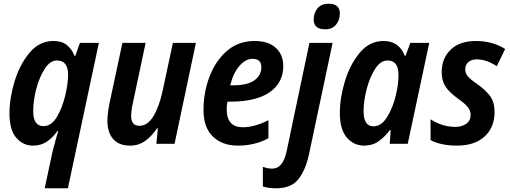

<svg xmlns="http://www.w3.org/2000/svg" viewBox="-20 -775 2747 1035"><path d="M346 240 513 -544H411L386 -474H382Q366 -512 339.5 -533Q313 -554 268 -554Q192 -554 139 -490.5Q86 -427 58.5 -336Q31 -245 31 -164Q31 -74 68 -32Q105 10 157 10Q201 10 232.5 -11.5Q264 -33 290 -69H294Q290 -57 279.5 -19Q269 19 263 43L221 240ZM159 -176Q159 -232 175.5 -295.5Q192 -359 221 -404Q250 -449 287 -449Q347 -449 347 -372Q347 -325 331.5 -259.5Q316 -194 286.5 -144.5Q257 -95 214 -95Q159 -95 159 -176Z M827 -84H831L823 0H921L1036 -544H912L857 -287Q839 -202 807.5 -149.5Q776 -97 732 -97Q687 -97 687 -149Q687 -178 696 -219L765 -544H640L570 -217Q559 -160 559 -124Q559 -61 590 -25.5Q621 10 681 10Q728 10 763.5 -16Q799 -42 827 -84Z M1427 -30V-127Q1352 -89 1289 -89Q1202 -89 1202 -186Q1202 -207 1206 -227H1221Q1361 -227 1434 -278Q1507 -329 1507 -419Q1507 -480 1467 -517Q1427 -554 1353 -554Q1264 -554 1202.5 -500Q1141 -446 1109 -361Q1077 -276 1077 -181Q1077 -88 1127.5 -39Q1178 10 1262 10Q1354 10 1427 -30ZM1341 -458Q1389 -458 1389 -412Q1389 -370 1352 -342.5Q1315 -315 1233 -315H1221Q1237 -381 1270.5 -419.5Q1304 -458 1341 -458Z M1812 -703Q1812 -755 1751 -755Q1712 -755 1691.5 -730Q1671 -705 1671 -670Q1671 -617 1733 -617Q1770 -617 1791 -641.5Q1812 -666 1812 -703ZM1646 55 1773 -544H1648L1525 41Q1505 134 1448 134Q1421 134 1397 124V230Q1425 240 1468 240Q1552 240 1590.5 188.5Q1629 137 1646 55Z M1940 -176Q1940 -231 1956.5 -294.5Q1973 -358 2002 -403.5Q2031 -449 2069 -449Q2128 -449 2128 -372Q2128 -348 2125 -322Q2122 -296 2114 -262Q2100 -200 2068.5 -147Q2037 -94 1993 -94Q1940 -94 1940 -176ZM2082 -74H2086L2081 0H2178L2294 -544H2192L2166 -474H2162Q2131 -554 2048 -554Q1972 -554 1919.5 -491Q1867 -428 1839.5 -338Q1812 -248 1812 -166Q1812 -77 1849.5 -33.5Q1887 10 1943 10Q1988 10 2021 -13.5Q2054 -37 2082 -74Z M2646 -171Q2646 -226 2620.5 -259Q2595 -292 2551 -323Q2513 -349 2500.5 -365Q2488 -381 2488 -402Q2488 -427 2505.5 -441Q2523 -455 2549 -455Q2603 -455 2658 -418L2703 -511Q2635 -554 2545 -554Q2458 -554 2409.5 -507.5Q2361 -461 2361 -386Q2361 -340 2382 -308Q2403 -276 2448 -244Q2490 -214 2503.5 -195.5Q2517 -177 2517 -156Q2517 -124 2493 -107.5Q2469 -91 2434 -91Q2364 -91 2301 -132V-20Q2356 10 2444 10Q2538 10 2592 -39Q2646 -88 2646 -171Z"/></svg>

Font: Noto Sans UI SemiCondensed
Style: Bold Italic
Weight: 700
Width: 4
Designer: Monotype Design Team
Foundry: Monotype Imaging Inc.
Version: 1.001